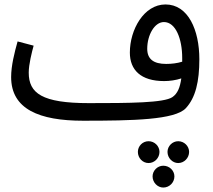

<svg xmlns="http://www.w3.org/2000/svg" viewBox="-20 -521 957 862"><path d="M353 21C578 21 765 17 814 -35C858 -82 875 -155 875 -255C875 -386 825 -501 723 -501C626 -501 563 -388 563 -285C563 -207 612 -157 717 -157C742 -157 770 -161 794 -169C788 -127 777 -101 754 -85C716 -59 561 -58 379 -58C169 -58 109 -102 109 -195C109 -232 123 -287 131 -316L59 -335C45 -285 30 -226 30 -175C30 -31 156 21 353 21ZM641 -302C641 -364 674 -422 716 -422C769 -422 798 -346 798 -261C798 -255 798 -250 798 -244C776 -237 750 -234 726 -234C669 -234 641 -256 641 -302ZM780 211C807 211 829 188 829 161C829 135 807 113 780 113C754 113 732 135 732 161C732 188 754 211 780 211ZM647 211C674 211 696 188 696 161C696 135 674 113 647 113C620 113 599 135 599 161C599 188 620 211 647 211ZM713 321C741 321 763 298 763 271C763 245 741 223 713 223C687 223 665 245 665 271C665 298 687 321 713 321Z"/></svg>

Font: Noto Sans Arabic SemCond
Style: Regular
Weight: 400
Width: 4
Designer: Monotype Design Team, Nadine Chahine, Nizar Qandah and Khaled Hosny
Foundry: Monotype Imaging Inc.
Version: Version 2.012